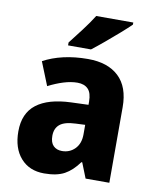

<svg xmlns="http://www.w3.org/2000/svg" viewBox="-86 -832 734 908"><g transform="rotate(10 280.5 -378.0)"><path d="M300 -559Q395 -559 447.5 -509.5Q500 -460 500 -363V0H386L357 -73H353Q322 -30 285.5 -10Q249 10 188 10Q117 10 75.5 -37Q34 -84 34 -165Q34 -252 90.5 -295.5Q147 -339 256 -343L339 -346V-361Q339 -403 321 -421.5Q303 -440 270 -440Q239 -440 203.5 -429Q168 -418 131 -399L86 -511Q128 -534 182 -546.5Q236 -559 300 -559ZM295 -248Q242 -246 219 -227Q196 -208 196 -172Q196 -140 211.5 -124.5Q227 -109 253 -109Q290 -109 315 -134.5Q340 -160 340 -204V-250ZM480 -756Q462 -738 430 -710Q398 -682 364 -653.5Q330 -625 305 -606H195V-620Q220 -652 250.5 -692Q281 -732 302 -766H480Z"/></g></svg>

Font: Noto Sans Khmer UI SemiCondensed ExtraBold
Style: Regular
Weight: 800
Width: 4
Designer: Danh Hong and the Monotype Design Team
Foundry: Monotype Imaging Inc.
Version: Version 2.002; ttfautohint (v1.8.4.7-5d5b)